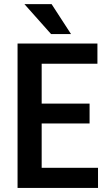

<svg xmlns="http://www.w3.org/2000/svg" viewBox="-20 -925 534 945"><path d="M462.4 -99.1V0H153.8V-99.1ZM185.1 -710.9V0H66.4V-710.9ZM420.9 -415V-317.4H153.8V-415ZM459.5 -710.9V-611.3H153.8V-710.9ZM233.9 -904.8 329.6 -757.3H231.4L100.1 -904.8Z"/></svg>

Font: Roboto Condensed Medium
Style: Regular
Weight: 500
Designer: Christian Robertson
Foundry: Google
Version: Version 3.0